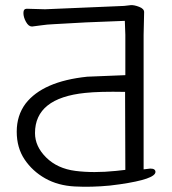

<svg xmlns="http://www.w3.org/2000/svg" viewBox="-20 -711 669 746"><path d="M462 -688Q473 -689 488 -691Q501 -692 520.5 -684.5Q540 -677 540 -664L538 -575V-53L564 -56Q584 -56 584 -43Q584 -15 446 5L407 10Q335 17 270 13.5Q205 10 155.5 -18Q106 -46 75.5 -91.5Q45 -137 45 -199.5Q45 -262 79 -308Q146 -395 319 -413L467 -419V-576L465 -630L314 -624L188 -617Q163 -616 139.5 -612.5Q116 -609 105 -608H104Q91 -608 81 -626Q71 -644 71 -660.5Q71 -677 84 -677L155 -675ZM467 -51 466 -354Q366 -356 311 -350Q116 -330 116 -194Q116 -142 159.5 -99Q203 -56 273 -47Q343 -38 431 -47Z"/></svg>

Font: LXGW Bright GB
Style: Regular
Weight: 400
Designer: Christian Thalmann (Catharsis Fonts)
Foundry: LXGW / Christian Thalmann (Catharsis Fonts) / Fontworks Inc.
Version: Version 5.510